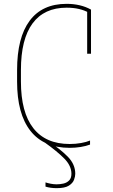

<svg xmlns="http://www.w3.org/2000/svg" viewBox="-20 -760 590 1000"><path d="M275 220Q260 220 245 218Q230 216 217 212V190Q229 194 244.5 197Q260 200 275 200Q293 200 310.5 196Q328 192 340 180Q352 168 352 145Q352 104 315.5 66.5Q279 29 210 -20L228 -27Q295 17 333.5 56.5Q372 96 372 145Q372 159 365.5 176.5Q359 194 338.5 207Q318 220 275 220ZM343 10Q208 10 138.5 -78.5Q69 -167 69 -335V-395Q69 -564 134.5 -652Q200 -740 327 -740Q363 -740 395 -732.5Q427 -725 454 -710V-480H434V-713L444 -693Q397 -720 327 -720Q210 -720 149.5 -638Q89 -556 89 -395V-335Q89 -175 153.5 -92.5Q218 -10 343 -10Q374 -10 402 -15Q430 -20 449 -28V-7Q428 1 400 5.5Q372 10 343 10Z"/></svg>

Font: M PLUS Code Latin SemiExpanded Thin
Style: Regular
Weight: 250
Width: 6
Designer: Coji Morishita
Foundry: UNDERFOREST DESIGN
Version: Version 1.002; ttfautohint (v1.8.3)